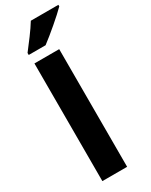

<svg xmlns="http://www.w3.org/2000/svg" viewBox="-248 -1091 843 1074"><g transform="rotate(-30 173.0 -554.5)"><path d="M346 -1033V-1043H168C141 -998 95 -939 62 -896V-883H171C222 -921 310 -996 346 -1033ZM226 -66V-826H66V-66Z"/></g></svg>

Font: Noto Sans Malayalam UI SemiCondensed ExtraBold
Style: Regular
Weight: 800
Width: 4
Designer: Jelle Bosma - Monotype Design Team
Foundry: Monotype Imaging Inc.
Version: Version 2.104